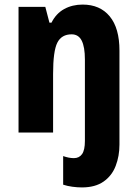

<svg xmlns="http://www.w3.org/2000/svg" viewBox="-20 -579 601 839"><path d="M338 240Q318 240 296 237Q274 234 256 228V103Q281 112 303 112Q326 112 338.5 94.5Q351 77 351 37V-319Q351 -374 337 -401.5Q323 -429 293 -429Q249 -429 230.5 -392.5Q212 -356 212 -256V0H61V-549H178L196 -480H205Q225 -520 260.5 -539.5Q296 -559 341 -559Q417 -559 459.5 -507.5Q502 -456 502 -358V53Q502 103 485.5 146Q469 189 432.5 214.5Q396 240 338 240Z"/></svg>

Font: Noto Sans Sinhala Condensed ExtraBold
Style: Regular
Weight: 800
Width: 3
Designer: Jelle Bosma - Monotype Design Team
Foundry: Monotype Imaging Inc.
Version: Version 2.006; ttfautohint (v1.8.4.7-5d5b)